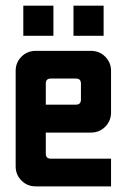

<svg xmlns="http://www.w3.org/2000/svg" viewBox="-20 -663 451 683"><path d="M62.9 -642.9H170V-535.7H62.9ZM241.4 -642.9H348.6V-535.7H241.4ZM250 -383.6H160.7Q142.9 -383.6 142.9 -365.7V-290.7H250Q267.9 -290.7 267.9 -308.6V-365.7Q267.9 -383.6 250 -383.6ZM107.1 -482.1H303.6Q333.6 -482.1 354.3 -461.4Q375 -440.7 375 -410.7V-262.9Q375 -232.9 354.3 -212.1Q333.6 -191.4 303.6 -191.4H142.9V-116.4Q142.9 -98.6 160.7 -98.6H375V0H107.1Q77.1 0 56.4 -20.7Q35.7 -41.4 35.7 -71.4V-410.7Q35.7 -440.7 56.4 -461.4Q77.1 -482.1 107.1 -482.1Z"/></svg>

Font: Aire Exterior
Style: Regular
Weight: 400
Width: 4
Designer: Jayvee Enaguas (HarvettFox96)
Version: 20190503.02